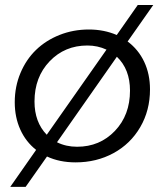

<svg xmlns="http://www.w3.org/2000/svg" viewBox="-20 -647 658 768"><path d="M21 100.5 124.5 -47.5Q83.5 -79.5 61.2 -128.8Q39 -178 39 -238Q39 -300.5 61.8 -354.8Q84.5 -409 124 -447.2Q163.5 -485.5 218.2 -507.2Q273 -529 335.5 -529Q396 -529 447 -507L531 -627H593L490.5 -481Q533.5 -449 556.8 -399.8Q580 -350.5 580 -289.5Q580 -205.5 541 -138.5Q502 -71.5 434 -34.5Q366 2.5 282.5 2.5Q218 2.5 168 -21L82.5 100.5ZM329.5 -465Q239 -465 178.5 -401.8Q118 -338.5 118 -241Q118 -158.5 167 -108L406 -448.5Q370.5 -465 329.5 -465ZM500 -284.5Q500 -370 447.5 -420L208 -78Q244 -60 288.5 -60Q379 -60 439.5 -123.2Q500 -186.5 500 -284.5Z"/></svg>

Font: Argentum Sans Light
Style: Italic
Weight: 300
Italic angle: -11.3°
Designer: Julieta Ulanovsky (font), Owen Earl (portions from Jones font), Cristiano Sobral (main changes and remaster)
Foundry: Julieta Ulanovsky (font), Owen Earl (portions from Jones font), Cristiano Sobral (main changes and remaster)
Version: Version 3.127